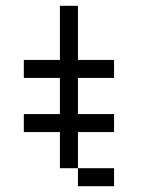

<svg xmlns="http://www.w3.org/2000/svg" viewBox="-20 -645 540 665"><path d="M375 0V-62.5H250V0ZM375 -187.5V-250H250Q250 -250 250 -375H375V-437.5H250V-625H187.5V-437.5H62.5V-375H187.5Q187.5 -375 187.5 -250H62.5V-187.5H187.5Q187.5 -187.5 187.5 -62.5H250Q250 -62.5 250 -187.5Z"/></svg>

Font: CalcUnifontExMono
Style: Regular
Weight: 500
Version: Version 15.0.06